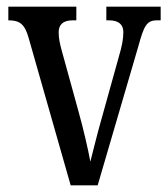

<svg xmlns="http://www.w3.org/2000/svg" viewBox="-20 -556 504 576"><path d="M66 -442 192 0H273L395 -417C412 -479 420 -495 451 -495H462V-536H299V-495H307C335 -495 350 -483 350 -460C350 -438 346 -418 336 -384L287 -208C270 -149 258 -97 251 -71C245 -105 230 -170 216 -220L165 -405C160 -423 156 -441 156 -459C156 -481 168 -495 198 -495H209V-536H5V-495C38 -495 54 -485 66 -442Z"/></svg>

Font: Noto Serif Lao ExtCond
Style: Regular
Weight: 400
Width: 2
Designer: Monotype Design Team
Foundry: Monotype Imaging Inc.
Version: Version 2.004